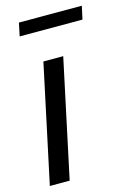

<svg xmlns="http://www.w3.org/2000/svg" viewBox="-111 -766 558 822"><g transform="rotate(-15 168.5 -355.0)"><path d="M45.9 -651.9 58.1 -710H336.9L324.2 -651.9ZM116.2 -522H204.1L92.8 0H4.9Z"/></g></svg>

Font: Rawline Medium
Style: Italic
Weight: 500
Italic angle: -12°
Designer: Matt McInerney, Pablo Impallari, Rodrigo Fuenzalida
Foundry: Matt McInerney, Pablo Impallari, Rodrigo Fuenzalida
Version: Version 4.020;PS 004.020;hotconv 1.0.88;makeotf.lib2.5.64775